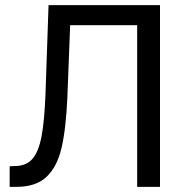

<svg xmlns="http://www.w3.org/2000/svg" viewBox="-20 -727 721 747"><path d="M17.6 -80.1 38.1 -81.1Q82 -81.1 106.2 -108.9Q130.4 -136.7 141.8 -197.5Q153.3 -258.3 157.2 -367.2L168.9 -707H602.5V0H513.7V-628.9H252.9L242.2 -349.6Q236.8 -226.6 219.7 -152.6Q202.6 -78.6 161.4 -39.3Q120.1 0 43.9 0H17.6Z"/></svg>

Font: WEMIX Pretendard
Style: Regular
Weight: 400
Designer: Base glyphs from Inter by Rasmus Andersson; Hangeul glyphs from Noto Sans CJK(Source Han Sans) by Jang Soo-young and Kan
Foundry: Kil Hyung-jin
Version: Version 1.000